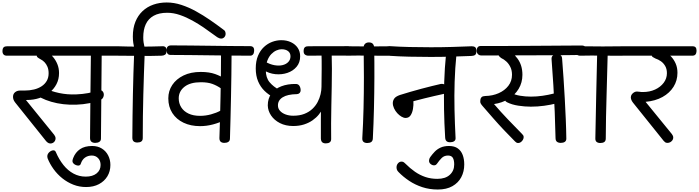

<svg xmlns="http://www.w3.org/2000/svg" viewBox="-64 -1137 5636 1548"><path d="M551 -293Q498 -291 446.5 -297Q395 -303 349 -316.5Q303 -330 266 -349Q258 -352 253.5 -359.5Q249 -367 248 -376Q247 -387 252 -398.5Q257 -410 266 -418Q275 -426 286 -427Q293 -429 301 -424Q348 -401 413 -387Q478 -373 551 -376Q602 -378 647 -386.5Q692 -395 728 -409Q744 -416 758 -405.5Q772 -395 773 -376Q774 -363 767 -350Q760 -337 745 -331Q706 -315 656.5 -305Q607 -295 551 -293ZM704 15Q685 15 673.5 6Q662 -3 662 -24Q663 -197 665 -372Q667 -547 669 -720Q669 -737 681 -745.5Q693 -754 712 -754Q757 -754 756 -717Q755 -544 753 -368Q751 -192 750 -19Q750 -2 737 6.5Q724 15 704 15ZM-9 -688Q-27 -688 -36 -698.5Q-45 -709 -44 -728Q-43 -748 -34 -756Q-25 -764 -7 -764H894Q932 -764 931 -726Q930 -688 892 -688ZM342 20Q330 20 319 11.5Q308 3 299 -10L58 -311Q48 -324 44.5 -335Q41 -346 41 -356Q41 -380 57.5 -393.5Q74 -407 99 -407Q104 -407 114.5 -407Q125 -407 135 -407Q175 -407 210 -415.5Q245 -424 271.5 -441.5Q298 -459 313 -485Q328 -511 328 -546Q328 -577 318.5 -599Q309 -621 295 -635.5Q281 -650 265 -658Q247 -668 239 -674.5Q231 -681 231 -699Q231 -715 242 -723Q253 -731 269 -730Q293 -730 318 -716Q343 -702 364.5 -676.5Q386 -651 399 -618.5Q412 -586 412 -548Q412 -498 391 -458Q370 -418 334 -389.5Q298 -361 252 -346Q206 -331 155 -331Q153 -331 150 -331Q147 -331 145 -331L373 -50Q378 -43 381 -36Q384 -29 384 -21Q384 -10 378.5 -0.5Q373 9 363.5 14.5Q354 20 342 20Z M630 371Q576 371 527.5 352Q479 333 438.5 300.5Q398 268 368 226.5Q338 185 320 140Q318 134 317.5 127.5Q317 121 318 116Q320 105 327.5 96Q335 87 345.5 81Q356 75 366 75Q374 75 379 79Q384 83 387 91Q412 149 447.5 193.5Q483 238 528.5 262.5Q574 287 627 287Q683 287 715 261Q747 235 747 193Q747 159 727 138Q707 117 676 117Q645 117 621.5 133.5Q598 150 587 184Q585 191 579.5 194.5Q574 198 567 198Q558 198 547 193.5Q536 189 528 180.5Q520 172 520 161Q520 156 522 149.5Q524 143 526 137Q544 91 581.5 65.5Q619 40 679 40Q724 40 757 60.5Q790 81 808 116Q826 151 826 193Q826 244 802 284Q778 324 734 347.5Q690 371 630 371Z M1059 -705Q1043 -705 1033 -715.5Q1023 -726 1020 -741Q1014 -767 1010.5 -791Q1007 -815 1007 -843Q1007 -910 1027.5 -961Q1048 -1012 1085 -1047Q1122 -1082 1172 -1099.5Q1222 -1117 1280 -1117Q1339 -1117 1398.5 -1097.5Q1458 -1078 1516 -1046Q1574 -1014 1628.5 -976.5Q1683 -939 1732 -902Q1748 -892 1751.5 -882.5Q1755 -873 1755 -865Q1755 -848 1744.5 -837Q1734 -826 1720 -826Q1704 -826 1687.5 -837Q1671 -848 1647 -866Q1619 -887 1577.5 -915.5Q1536 -944 1487.5 -971Q1439 -998 1387 -1016Q1335 -1034 1284 -1034Q1218 -1034 1175 -1010Q1132 -986 1111.5 -942Q1091 -898 1091 -836Q1091 -814 1093.5 -796Q1096 -778 1101 -758Q1101 -757 1101 -755Q1101 -753 1101 -751Q1101 -732 1089 -718.5Q1077 -705 1059 -705ZM1043 12Q1024 12 1013.5 3Q1003 -6 1003 -28Q1004 -204 1007.5 -375.5Q1011 -547 1018 -722Q1019 -739 1030 -748Q1041 -757 1060 -757Q1103 -757 1103 -719Q1096 -544 1091.5 -372Q1087 -200 1087 -24Q1087 -5 1075.5 3.5Q1064 12 1043 12ZM882 -688Q864 -689 853 -697.5Q842 -706 843 -728Q844 -751 855.5 -758.5Q867 -766 884 -764Q1063 -758 1242 -764Q1259 -766 1269.5 -757.5Q1280 -749 1279 -726Q1278 -704 1267.5 -696.5Q1257 -689 1240 -688Q1151 -685 1061 -686.5Q971 -688 882 -688Z M1549 -120Q1474 -120 1416 -147.5Q1358 -175 1325.5 -225.5Q1293 -276 1293 -344Q1293 -404 1325 -452Q1357 -500 1415.5 -528.5Q1474 -557 1555 -557Q1623 -557 1670.5 -540Q1718 -523 1757 -497Q1766 -492 1771.5 -482Q1777 -472 1777 -460Q1777 -443 1765.5 -430.5Q1754 -418 1738 -418Q1726 -418 1718 -424Q1685 -447 1648 -460.5Q1611 -474 1555 -474Q1470 -474 1423.5 -437.5Q1377 -401 1377 -344Q1377 -304 1397 -272Q1417 -240 1455.5 -221.5Q1494 -203 1549 -203Q1594 -203 1637.5 -215Q1681 -227 1712 -244Q1717 -248 1728 -248Q1745 -248 1756 -235.5Q1767 -223 1767 -206Q1767 -193 1760.5 -183Q1754 -173 1743 -168Q1706 -148 1654 -134Q1602 -120 1549 -120ZM1745 15Q1726 15 1715.5 6Q1705 -3 1705 -24Q1708 -99 1710 -184Q1712 -269 1714 -358Q1716 -447 1717 -534Q1718 -621 1718 -701Q1718 -719 1730.5 -732Q1743 -745 1760 -745Q1778 -745 1790.5 -732Q1803 -719 1803 -700Q1803 -620 1801.5 -532.5Q1800 -445 1798.5 -356Q1797 -267 1794.5 -181.5Q1792 -96 1790 -20Q1790 -2 1777.5 6.5Q1765 15 1745 15ZM1953 -688Q1879 -688 1797 -689Q1715 -690 1631 -691Q1547 -692 1465.5 -693Q1384 -694 1312 -694Q1279 -694 1279 -733Q1279 -753 1288.5 -762Q1298 -771 1316 -771Q1389 -771 1469.5 -770Q1550 -769 1633 -768Q1716 -767 1797 -766Q1878 -765 1952 -765Q1969 -765 1977.5 -756Q1986 -747 1985 -726Q1984 -707 1975.5 -697.5Q1967 -688 1953 -688Z M2563 19Q2544 19 2534 10Q2524 1 2523 -20Q2523 -35 2523 -60.5Q2523 -86 2523 -117Q2523 -148 2523 -180.5Q2523 -213 2523.5 -241.5Q2524 -270 2524 -291L2560 -322Q2555 -296 2541.5 -268Q2528 -240 2507 -214Q2486 -188 2456 -167Q2426 -146 2387 -133.5Q2348 -121 2300 -121Q2239 -121 2193 -144.5Q2147 -168 2121.5 -206Q2096 -244 2095 -287Q2095 -343 2123.5 -382Q2152 -421 2203.5 -441Q2255 -461 2321 -460Q2341 -460 2350.5 -444.5Q2360 -429 2360 -409Q2360 -396 2352 -387.5Q2344 -379 2330 -378Q2254 -377 2215 -352.5Q2176 -328 2177 -286Q2177 -262 2193.5 -243.5Q2210 -225 2238 -214.5Q2266 -204 2300 -204Q2352 -204 2390 -219Q2428 -234 2454.5 -259Q2481 -284 2497 -314.5Q2513 -345 2520.5 -377Q2528 -409 2528 -437Q2529 -514 2529.5 -582Q2530 -650 2528 -709Q2527 -727 2539.5 -739.5Q2552 -752 2569 -752Q2586 -752 2597.5 -739.5Q2609 -727 2610 -709Q2612 -652 2612 -582.5Q2612 -513 2610.5 -437.5Q2609 -362 2607.5 -287Q2606 -212 2605.5 -142.5Q2605 -73 2606 -16Q2606 2 2594.5 10.5Q2583 19 2563 19ZM2144 -351Q2102 -372 2069 -404Q2036 -436 2017 -481Q1998 -526 1998 -585Q1998 -644 2016 -687Q2034 -730 2064 -758Q2094 -786 2130.5 -799.5Q2167 -813 2204 -813Q2248 -813 2282.5 -796.5Q2317 -780 2336.5 -751Q2356 -722 2356 -683Q2356 -633 2327.5 -599Q2299 -565 2253.5 -549.5Q2208 -534 2156.5 -539Q2105 -544 2059 -573L2074 -640Q2112 -618 2148.5 -611.5Q2185 -605 2214 -612Q2243 -619 2260.5 -637.5Q2278 -656 2278 -683Q2278 -710 2258.5 -725Q2239 -740 2205 -740Q2187 -740 2165 -730.5Q2143 -721 2123.5 -701Q2104 -681 2091.5 -648.5Q2079 -616 2079 -571Q2079 -510 2110 -473.5Q2141 -437 2186 -414ZM2423 -688Q2406 -688 2394.5 -697Q2383 -706 2384 -728Q2385 -750 2396 -757.5Q2407 -765 2424 -764Q2451 -764 2492 -764.5Q2533 -765 2579 -764.5Q2625 -764 2668.5 -764.5Q2712 -765 2744 -765Q2761 -765 2771 -757Q2781 -749 2781 -729Q2781 -705 2771.5 -697Q2762 -689 2744 -689Q2711 -689 2667.5 -688.5Q2624 -688 2578 -688.5Q2532 -689 2491 -688.5Q2450 -688 2423 -688Z M2897 16Q2878 16 2867 7Q2856 -2 2857 -23Q2864 -140 2867 -264.5Q2870 -389 2870 -514Q2870 -639 2868 -756Q2868 -773 2879.5 -784Q2891 -795 2910 -795Q2932 -795 2942 -783.5Q2952 -772 2953 -753Q2955 -636 2954.5 -511Q2954 -386 2951 -261.5Q2948 -137 2942 -20Q2941 -1 2929.5 7.5Q2918 16 2897 16ZM2732 -688Q2714 -688 2703 -697Q2692 -706 2693 -728Q2694 -751 2705.5 -758Q2717 -765 2734 -764Q2913 -761 3092 -764Q3109 -765 3119.5 -757Q3130 -749 3129 -726Q3128 -704 3117.5 -696.5Q3107 -689 3090 -688Q3001 -687 2911 -688.5Q2821 -690 2732 -688Z M3206 -186Q3191 -186 3173 -196.5Q3155 -207 3139 -224.5Q3123 -242 3113 -263.5Q3103 -285 3103 -306Q3103 -325 3114.5 -342Q3126 -359 3160 -371Q3198 -383 3242.5 -396Q3287 -409 3332 -421Q3377 -433 3417.5 -443Q3458 -453 3489 -460Q3492 -460 3495 -460.5Q3498 -461 3500 -461Q3514 -461 3521.5 -452.5Q3529 -444 3533 -430Q3536 -419 3535 -411Q3535 -400 3529.5 -391.5Q3524 -383 3514 -380Q3476 -372 3438 -363Q3400 -354 3358.5 -344Q3317 -334 3269 -321Q3271 -290 3265.5 -258.5Q3260 -227 3246 -206.5Q3232 -186 3206 -186ZM3565 10Q3546 10 3536 1Q3526 -8 3525 -29Q3518 -143 3516 -255Q3514 -367 3517.5 -477.5Q3521 -588 3532 -698Q3534 -717 3545.5 -730Q3557 -743 3574 -743Q3587 -743 3597 -736.5Q3607 -730 3612.5 -719.5Q3618 -709 3616 -697Q3605 -588 3601.5 -477Q3598 -366 3600.5 -253Q3603 -140 3609 -24Q3610 -7 3597.5 1.5Q3585 10 3565 10ZM3739 -686Q3664 -683 3579.5 -680.5Q3495 -678 3407.5 -678Q3320 -678 3236 -680Q3152 -682 3078 -687Q3060 -689 3050.5 -696Q3041 -703 3041 -725Q3041 -748 3051 -757Q3061 -766 3079 -765Q3153 -760 3237.5 -758Q3322 -756 3409.5 -756Q3497 -756 3581.5 -758.5Q3666 -761 3740 -764Q3758 -764 3767.5 -756Q3777 -748 3777 -726Q3777 -703 3767.5 -695Q3758 -687 3739 -686Z M3466 391Q3399 391 3341 372Q3283 353 3235 321Q3187 289 3149 250Q3139 240 3136 230.5Q3133 221 3133 213Q3133 193 3145 179.5Q3157 166 3173 166Q3180 166 3186.5 168.5Q3193 171 3203 181Q3242 220 3281.5 247.5Q3321 275 3365.5 290Q3410 305 3462 305Q3527 305 3562.5 272.5Q3598 240 3598 189Q3598 154 3587 135.5Q3576 117 3548 117Q3517 117 3497 137Q3477 157 3460 182Q3454 190 3448.5 193Q3443 196 3435 196Q3421 196 3408 185.5Q3395 175 3395 159Q3395 154 3397 146Q3399 138 3406 128Q3421 107 3440.5 86.5Q3460 66 3488 53Q3516 40 3556 40Q3600 40 3627 59.5Q3654 79 3666.5 112.5Q3679 146 3679 189Q3679 246 3655 291.5Q3631 337 3583.5 364Q3536 391 3466 391Z M4114 16Q4106 16 4100.5 13Q4095 10 4089 4Q4042 -43 3998.5 -89Q3955 -135 3913 -183Q3871 -231 3826 -283Q3817 -293 3811.5 -303.5Q3806 -314 3809 -333Q3811 -347 3819.5 -354.5Q3828 -362 3848 -363Q3907 -364 3956 -385.5Q4005 -407 4034.5 -445Q4064 -483 4064 -534Q4064 -570 4051 -596.5Q4038 -623 4018.5 -641Q3999 -659 3977 -669Q3962 -680 3958 -687Q3954 -694 3954 -702Q3954 -714 3960 -724.5Q3966 -735 3976 -741.5Q3986 -748 3996 -748Q4006 -748 4013 -744Q4069 -718 4108.5 -664.5Q4148 -611 4148 -534Q4148 -471 4117.5 -420.5Q4087 -370 4035 -338.5Q3983 -307 3919 -298Q3974 -234 4030 -175.5Q4086 -117 4145 -57Q4151 -51 4154.5 -45.5Q4158 -40 4158 -31Q4158 -20 4151.5 -9Q4145 2 4135 9Q4125 16 4114 16ZM4216 -277Q4167 -277 4115 -285Q4063 -293 4025 -312Q4013 -317 4009.5 -326.5Q4006 -336 4006 -349Q4006 -366 4017.5 -378.5Q4029 -391 4045 -391Q4048 -391 4051 -390.5Q4054 -390 4057 -388Q4088 -372 4130 -365Q4172 -358 4217 -358Q4264 -358 4311.5 -365Q4359 -372 4397 -382Q4404 -385 4413 -383Q4428 -382 4438 -371Q4448 -360 4448 -343Q4448 -329 4440 -318Q4432 -307 4420 -303Q4378 -292 4324.5 -284.5Q4271 -277 4216 -277ZM4457 15Q4438 15 4426.5 6Q4415 -3 4415 -24Q4413 -126 4408.5 -234Q4404 -342 4397.5 -449.5Q4391 -557 4383 -659Q4380 -698 4426 -698Q4446 -698 4456.5 -690.5Q4467 -683 4468 -664Q4474 -587 4479.5 -506Q4485 -425 4489.5 -342Q4494 -259 4497.5 -177.5Q4501 -96 4502 -19Q4502 -2 4490 6.5Q4478 15 4457 15ZM3815 -690Q3800 -690 3789.5 -700.5Q3779 -711 3779 -728Q3779 -745 3787 -755.5Q3795 -766 3810 -766Q3857 -766 3922.5 -766Q3988 -766 4063.5 -766.5Q4139 -767 4218.5 -767.5Q4298 -768 4374 -768.5Q4450 -769 4515 -769.5Q4580 -770 4626 -770Q4664 -770 4664 -732Q4663 -694 4625 -694Q4578 -693 4513.5 -692.5Q4449 -692 4374 -691.5Q4299 -691 4220.5 -691Q4142 -691 4067 -690.5Q3992 -690 3927 -690Q3862 -690 3815 -690Z M4776 16Q4757 16 4746 7Q4735 -2 4736 -23Q4739 -199 4743 -373Q4747 -547 4751 -722Q4752 -739 4763 -748Q4774 -757 4793 -757Q4815 -757 4825.5 -747.5Q4836 -738 4836 -719Q4832 -544 4826.5 -369.5Q4821 -195 4820 -20Q4820 -1 4808.5 7.5Q4797 16 4776 16ZM4615 -688Q4597 -688 4586 -697Q4575 -706 4576 -728Q4577 -751 4588.5 -758Q4600 -765 4617 -764Q4796 -761 4975 -764Q4992 -765 5002.5 -757Q5013 -749 5012 -726Q5011 -704 5000.5 -696.5Q4990 -689 4973 -688Q4884 -687 4794 -688.5Q4704 -690 4615 -688Z M5318 15Q5306 15 5299.5 10.5Q5293 6 5287 -1L5039 -310Q5029 -323 5025.5 -334Q5022 -345 5022 -352Q5022 -365 5029.5 -375.5Q5037 -386 5048 -392.5Q5059 -399 5071 -399Q5082 -399 5092.5 -397Q5103 -395 5119 -395Q5174 -395 5217.5 -415Q5261 -435 5287 -469.5Q5313 -504 5313 -547Q5313 -581 5299 -605Q5285 -629 5264 -643.5Q5243 -658 5221 -665Q5208 -671 5199 -677Q5190 -683 5190 -696Q5190 -729 5204 -741Q5218 -753 5243 -746Q5270 -739 5297 -722.5Q5324 -706 5347 -681Q5370 -656 5384 -623.5Q5398 -591 5398 -550Q5398 -488 5366.5 -437.5Q5335 -387 5277.5 -355Q5220 -323 5141 -316L5353 -56Q5358 -49 5361 -42.5Q5364 -36 5364 -27Q5364 -16 5357.5 -6.5Q5351 3 5340.5 9Q5330 15 5318 15ZM4959 -688Q4940 -688 4931.5 -698.5Q4923 -709 4924 -728Q4925 -748 4933.5 -756Q4942 -764 4961 -764H5519Q5537 -764 5544.5 -755Q5552 -746 5552 -726Q5551 -707 5543 -697.5Q5535 -688 5517 -688Z"/></svg>

Font: Playpen Sans Deva
Style: Regular
Weight: 400
Designer: Pooja Saxena, Gunjan Panchal, Laura Meseguer, Veronika Burian, José Scaglione
Foundry: TypeTogether
Version: Version 2.000